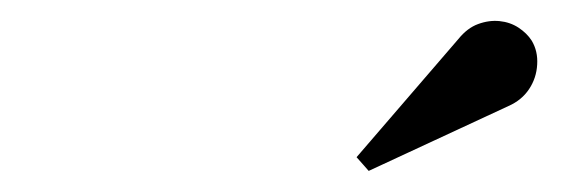

<svg xmlns="http://www.w3.org/2000/svg" viewBox="-20 -1002 540 182"><path d="M329.5 -840 318 -853 414.5 -965Q423 -975.5 433.2 -979.2Q443.5 -983 453.5 -982Q463.5 -981 471.5 -975.8Q479.5 -970.5 484 -963.5Q490 -953.5 489.2 -940.8Q488.5 -928 481.5 -917.5Q474.5 -907 462 -901.5Z"/></svg>

Font: Bodoni Moda 11pt Medium
Style: Italic
Weight: 500
Italic angle: -13°
Designer: Owen Earl
Foundry: indestructible type
Version: Version 2.004